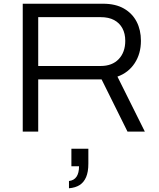

<svg xmlns="http://www.w3.org/2000/svg" viewBox="-20 -706 853 1030"><path d="M102 0V-686H533Q600 -686 645 -660Q690 -634 713 -589.5Q736 -545 736 -487Q736 -418 702.5 -367Q669 -316 610 -295L757 0H664L525 -280H185V0ZM185 -352H520Q582 -352 617 -389Q652 -426 652 -487Q652 -526 636.5 -554.5Q621 -583 592 -598.5Q563 -614 520 -614H185ZM350 304V265Q377 262 390.5 242Q404 222 404 186H363V92H454V172Q454 216 442 244Q430 272 407.5 286.5Q385 301 350 304Z"/></svg>

Font: Archivo SemiExpanded Light
Style: Regular
Weight: 300
Width: 6
Designer: Hector Gatti
Foundry: Omnibus-Type
Version: Version 2.001